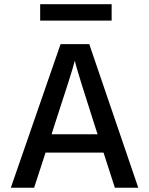

<svg xmlns="http://www.w3.org/2000/svg" viewBox="-20 -881 700 901"><path d="M222.2 -251 232.9 -285.2Q319.8 -549.3 331.1 -596.2L335.9 -577.1Q340.8 -558.1 364.7 -480.7Q388.7 -403.3 426.8 -285.2L438 -251ZM519 0H628.9L398.9 -673.8H264.2L30.8 0H140.1L193.8 -165H465.8ZM503.9 -784.2V-861.3H168.5V-784.2Z"/></svg>

Font: FAU Chimera Medium
Style: Regular
Weight: 500
Version: Version 1.002;hotconv 1.0.117;makeotfexe 2.5.65602